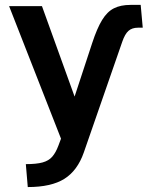

<svg xmlns="http://www.w3.org/2000/svg" viewBox="-20 -549 595 773"><path d="M91.8 204.1 84 111.8Q126.5 111.8 151.4 105Q176.3 98.1 190.4 81.8Q204.6 65.4 214.8 38.1L225.6 9.3L16.6 -524.4H148.9L280.3 -160.2L351.1 -375.5Q370.6 -435.1 391.1 -468.5Q411.6 -502 438.7 -515.6Q465.8 -529.3 505.4 -529.3H546.4L554.7 -437.5H535.6Q511.7 -437.5 497.3 -424.8Q482.9 -412.1 472.2 -380.9L317.4 64.9Q292 137.7 239.3 170.9Q186.5 204.1 91.8 204.1Z"/></svg>

Font: Monda
Style: Bold
Weight: 700
Designer: Vernon Adams
Foundry: Vernon Adams
Version: Version 2.100; ttfautohint (v1.8.3)